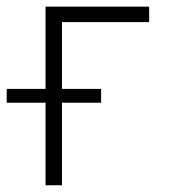

<svg xmlns="http://www.w3.org/2000/svg" viewBox="-59 -550 505 570"><path d="M383.8 -484.4H125V-286.1H241.2V-245.1H125V0H76.2V-245.1H-39.1V-286.1H76.2V-530.3H383.8Z"/></svg>

Font: Pretendard GOV ExtraLight
Style: Regular
Weight: 200
Designer: Base glyphs from Inter by Rasmus Andersson; Hangeul glyphs from Noto Sans CJK(Source Han Sans) by Jang Soo-young and Kan
Foundry: Kil Hyung-jin
Version: Version 1.309